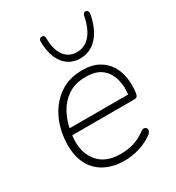

<svg xmlns="http://www.w3.org/2000/svg" viewBox="-179 -847 881 963"><g transform="rotate(-30 261.5 -365.5)"><path d="M261 8Q196 8 148.5 -17Q101 -42 76 -88.5Q51 -135 51 -200Q51 -277 80 -343.5Q109 -410 165 -451Q221 -492 301 -492Q355 -492 391.5 -472.5Q428 -453 449.5 -420Q471 -387 477.5 -345Q484 -303 478 -259Q476 -245 471 -239.5Q466 -234 453 -234H80L86 -271H458L439 -259Q447 -313 435.5 -357Q424 -401 391.5 -427.5Q359 -454 300 -454Q237 -454 195.5 -425.5Q154 -397 131 -353.5Q108 -310 100 -264L97 -246Q81 -150 124.5 -90.5Q168 -31 259 -31Q301 -31 336 -41.5Q371 -52 405 -77Q414 -84 421 -84.5Q428 -85 433 -81.5Q438 -78 439.5 -72Q441 -66 438 -58.5Q435 -51 427 -45Q394 -20 349.5 -6Q305 8 261 8ZM324 -547Q284 -547 254.5 -568Q225 -589 209 -628Q193 -667 193 -721Q193 -729 197 -733.5Q201 -738 208 -739Q216 -740 221 -735.5Q226 -731 226 -722Q226 -655 252.5 -619Q279 -583 325 -583Q372 -583 403 -619.5Q434 -656 447 -724Q449 -732 453.5 -736Q458 -740 465 -739Q473 -738 476.5 -731Q480 -724 478 -713Q468 -661 446.5 -623.5Q425 -586 394 -566.5Q363 -547 324 -547Z"/></g></svg>

Font: Nunito ExtraLight ExtraLight
Style: Italic
Weight: 250
Italic angle: -9°
Version: Version 3.602